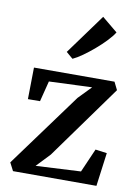

<svg xmlns="http://www.w3.org/2000/svg" viewBox="-93 -915 709 977"><g transform="rotate(10 261.0 -426.5)"><path d="M366.5 -490 144.5 -481 117.5 -374.5 55 -374 57.5 -537.5 473.5 -538 493.5 -497.5 219 -116.5 152.5 -46.5 385 -58.5 438.5 -181 498 -173 475 0H44L22.5 -41.5L302.5 -424ZM242 -616 208 -645 359.5 -853 440 -786.5Q427.5 -766 403.5 -740.8Q379.5 -715.5 350.2 -690.5Q321 -665.5 292.8 -645.5Q264.5 -625.5 243.5 -616Z"/></g></svg>

Font: Merriweather 60pt SemiBold
Style: Regular
Weight: 600
Version: Version 2.100